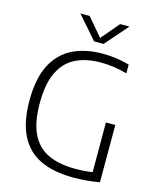

<svg xmlns="http://www.w3.org/2000/svg" viewBox="-136 -1039 935 1138"><g transform="rotate(15 331.5 -470.0)"><path d="M424 5.5Q303 5.5 221.2 -33.2Q139.5 -72 97.5 -154.8Q55.5 -237.5 55.5 -369Q55.5 -505 98.8 -588.5Q142 -672 220.2 -710.5Q298.5 -749 403 -749Q445.5 -749 486.2 -743.5Q527 -738 568.5 -726.5V-672.5Q522 -685.5 482.8 -690.5Q443.5 -695.5 405.5 -695.5Q318 -695.5 253.8 -664.2Q189.5 -633 154 -561.5Q118.5 -490 118.5 -369Q118.5 -254 152.2 -183.2Q186 -112.5 253.5 -80Q321 -47.5 421.5 -47.5Q458.5 -47.5 490 -50.5Q521.5 -53.5 549.5 -59L527 -32.5V-360H584.5V-8.5Q538 -0.5 500.8 2.5Q463.5 5.5 424 5.5ZM335 -806 213.5 -945H270.5L371.5 -826H356.5L457.5 -945H514.5L393 -806Z"/></g></svg>

Font: Encode Sans SC Light
Style: Regular
Weight: 300
Version: Version 3.002